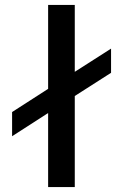

<svg xmlns="http://www.w3.org/2000/svg" viewBox="-20 -758 498 778"><path d="M283 -369V0H175V-300L29 -206V-304L175 -398V-738H283V-467L430 -561V-463Z"/></svg>

Font: Metropolitano Medium
Style: Regular
Weight: 500
Designer: Fonts by Alex Slobzheninov & Chris M. Simpson / Changes by Cristiano Sobral
Foundry: Fonts by Alex Slobzheninov & Chris M. Simpson / Changes by Cristiano Sobral
Version: Version 1.00;August 30, 2020;FontCreator 13.0.0.2681 64-bit